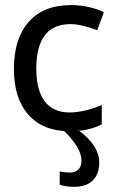

<svg xmlns="http://www.w3.org/2000/svg" viewBox="-20 -511 516 749"><path d="M252.4 1Q147.9 1 91.1 -63.2Q34.2 -127.4 34.2 -242.2Q34.2 -359.9 91.8 -425.5Q149.4 -491.2 257.3 -491.2Q291.5 -491.2 325.9 -483.6Q360.4 -476.1 385.3 -463.4L359.4 -393.1Q329.1 -404.8 302.2 -410.9Q275.4 -417 255.4 -417Q121.6 -417 121.6 -243.2Q121.6 -159.2 154.5 -115.7Q187.5 -72.3 251 -72.3Q307.1 -72.3 377 -101.1V-25.9Q325.2 1 252.4 1ZM297.9 116.2Q297.9 65.9 230 0H290Q367.2 58.6 367.2 123Q367.2 167.5 342.3 192.6Q317.4 217.8 269 217.8Q237.3 217.8 212.9 210V157.2Q228.5 162.1 254.9 162.1Q272.9 162.1 285.4 150.4Q297.9 138.7 297.9 116.2Z"/></svg>

Font: XL-Viking
Style: Regular
Weight: 400
Foundry: Ascender Corporation
Version: Version 1.10 March 23, 2015